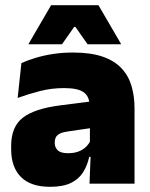

<svg xmlns="http://www.w3.org/2000/svg" viewBox="-20 -708 578 740"><path d="M498.5 0H325L330 -126L326.5 -130.5V-283.5L325 -301.5Q325 -336 302.8 -352.2Q280.5 -368.5 227 -368.5Q178.5 -368.5 133.8 -357Q89 -345.5 48 -330.5L62.5 -465Q87.5 -476 118 -485.2Q148.5 -494.5 184.5 -500Q220.5 -505.5 261 -505.5Q329.5 -505.5 375.2 -489.8Q421 -474 448 -445.2Q475 -416.5 486.8 -377Q498.5 -337.5 498.5 -290ZM172.5 12Q98.5 12 60.8 -25.8Q23 -63.5 23 -133V-145.5Q23 -219.5 68.2 -254.5Q113.5 -289.5 213 -302L338.5 -318L349 -217L242.5 -201.5Q213.5 -197.5 202.2 -187.8Q191 -178 191 -159V-157Q191 -139.5 202.8 -128.5Q214.5 -117.5 242 -117.5Q265 -117.5 281.8 -123.8Q298.5 -130 309.8 -140.5Q321 -151 327.5 -163.5L352.5 -103.5H324Q316.5 -70 300.2 -44Q284 -18 253.5 -3Q223 12 172.5 12ZM90.5 -539.5 177 -688H359.5L446 -539.5V-537.5H317.5L270.5 -604.5H266L219 -537.5H90.5Z"/></svg>

Font: Anek Malayalam ExtraBold
Style: Regular
Weight: 800
Version: Version 1.003